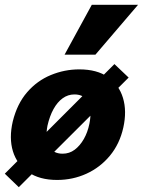

<svg xmlns="http://www.w3.org/2000/svg" viewBox="-23 -731 593 797"><path d="M55 46 -3 -10 452 -465 511 -409ZM214 16Q141 16 94 -16.5Q47 -49 30.5 -103.5Q14 -158 30 -227Q48 -300 89.5 -348Q131 -396 188 -419.5Q245 -443 306 -443Q380 -443 425.5 -411Q471 -379 487.5 -324.5Q504 -270 489 -202Q474 -134 433.5 -85Q393 -36 336 -10Q279 16 214 16ZM237 -93Q265 -93 287 -109.5Q309 -126 325 -154Q341 -182 348 -217Q359 -271 343.5 -305Q328 -339 286 -339Q259 -339 237 -323Q215 -307 199 -278Q183 -249 174 -209Q164 -157 180 -125Q196 -93 237 -93ZM245 -504 358 -711H550L373 -504Z"/></svg>

Font: Ysabeau Office Black
Style: Italic
Weight: 900
Italic angle: -12°
Designer: Christian Thalmann (Catharsis Fonts)
Version: Version 2.001;gftools[0.9.30]; featfreeze: tnum,lnum,ss02